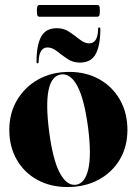

<svg xmlns="http://www.w3.org/2000/svg" viewBox="-20 -743 550 773"><path d="M258.5 -453.5Q327 -453.5 380 -423.8Q433 -394 463 -341.2Q493 -288.5 493 -220Q493 -152 462 -100.2Q431 -48.5 376.5 -19.2Q322 10 251.5 10Q183 10 130.2 -19Q77.5 -48 47.5 -100Q17.5 -152 17.5 -220Q17.5 -287.5 48.8 -340.2Q80 -393 134.2 -423.2Q188.5 -453.5 258.5 -453.5ZM285 1Q321.5 -3.5 335.2 -60.8Q349 -118 334.5 -230.5Q319.5 -343 292.2 -395.2Q265 -447.5 226.5 -443.5Q149 -433.5 178 -212.5Q192.5 -100.5 220.2 -47.8Q248 5 285 1ZM301.5 -491Q273.5 -491 251 -506.2Q228.5 -521.5 209.2 -536.8Q190 -552 171.5 -552Q137 -552 135.5 -494Q135.5 -488 131.5 -488Q127 -488 127 -494Q127 -560.5 145.5 -595Q164 -629.5 209 -629.5Q237.5 -629.5 259.8 -614.2Q282 -599 301.2 -583.8Q320.5 -568.5 339 -568.5Q374 -568.5 375 -626.5Q375 -632.5 379.5 -632.5Q384 -632.5 384 -626.5Q384 -560.5 365.5 -525.8Q347 -491 301.5 -491ZM128.5 -699Q128.5 -713.5 130.8 -718.2Q133 -723 141 -723H369.5Q377.5 -723 379.8 -719Q382 -715 382 -699.5Q382 -685 379.8 -680.2Q377.5 -675.5 369.5 -675.5H141Q133 -675.5 130.8 -680.2Q128.5 -685 128.5 -699Z"/></svg>

Font: Fraunces 144pt
Style: Bold
Weight: 700
Version: Version 1.000;[b76b70a41]